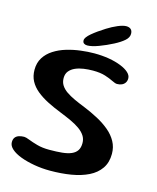

<svg xmlns="http://www.w3.org/2000/svg" viewBox="-122 -889 819 999"><g transform="rotate(15 287.5 -389.5)"><path d="M243.5 24.5Q199 24.5 157.8 17.2Q116.5 10 84 -2.2Q51.5 -14.5 32.5 -31.2Q13.5 -48 13.5 -67.5Q13.5 -84 21 -93.5Q28.5 -103 41.5 -107Q54.5 -111 69 -111Q78.5 -111 97.8 -103.2Q117 -95.5 145.5 -87.5Q174 -79.5 211.5 -79.5Q251 -79.5 280.8 -82.5Q310.5 -85.5 330.5 -94.2Q350.5 -103 360.2 -118.2Q370 -133.5 370 -157.5Q370 -180 358.5 -197.5Q347 -215 326.5 -229.5Q306 -244 278.2 -256.8Q250.5 -269.5 218 -282.5Q178.5 -298 144.2 -315.5Q110 -333 84.2 -354Q58.5 -375 44.2 -401.5Q30 -428 30 -462Q30 -500 47.5 -527.8Q65 -555.5 94.8 -574.5Q124.5 -593.5 161.2 -604.5Q198 -615.5 236.5 -620.2Q275 -625 309 -625Q351.5 -625 388.2 -618.8Q425 -612.5 453.2 -601.2Q481.5 -590 497.2 -575.5Q513 -561 513 -544.5Q513 -530 506 -520.2Q499 -510.5 488 -506Q477 -501.5 463.5 -501.5Q454 -501.5 436.8 -510.2Q419.5 -519 392.5 -527.8Q365.5 -536.5 325.5 -536.5Q300.5 -536.5 276 -533Q251.5 -529.5 231.5 -520.8Q211.5 -512 199.5 -497.2Q187.5 -482.5 187.5 -459.5Q187.5 -437.5 198.2 -420.8Q209 -404 228.2 -390.8Q247.5 -377.5 273.5 -365.5Q299.5 -353.5 330 -341.5Q370.5 -325 407 -305.5Q443.5 -286 471.8 -262.2Q500 -238.5 516.2 -209Q532.5 -179.5 532.5 -143Q532.5 -96.5 510.2 -64.2Q488 -32 448.5 -12.5Q409 7 356.5 15.8Q304 24.5 243.5 24.5ZM262 -655Q251 -655 244 -660Q237 -665 237 -676.5Q237 -691.5 264.5 -714.8Q292 -738 333.5 -764Q360.5 -781 388.2 -792.8Q416 -804.5 433.5 -804.5Q449 -804.5 458 -796.5Q467 -788.5 467 -772Q467 -752.5 448.2 -735.8Q429.5 -719 396 -701.5Q360.5 -683 323 -669Q285.5 -655 262 -655Z"/></g></svg>

Font: Gluten
Style: Regular
Weight: 400
Designer: Tyler Finck
Foundry: Etcetera Type Company
Version: Version 1.300